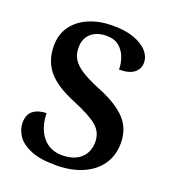

<svg xmlns="http://www.w3.org/2000/svg" viewBox="-134 -824 834 935"><g transform="rotate(20 283.0 -357.0)"><path d="M260 10Q180 10 131.5 -10Q83 -30 61 -62Q39 -94 39 -130Q39 -174 66 -193.5Q93 -213 133 -213Q135 -137 172 -91.5Q209 -46 273 -46Q335 -46 369.5 -77.5Q404 -109 404 -161Q404 -213 365.5 -244.5Q327 -276 242 -311Q141 -352 97.5 -404.5Q54 -457 54 -534Q54 -594 85 -636.5Q116 -679 170 -701.5Q224 -724 291 -724Q359 -724 404 -707Q449 -690 472 -663.5Q495 -637 495 -607Q495 -573 469.5 -553Q444 -533 392 -533Q392 -565 380.5 -596Q369 -627 344.5 -647Q320 -667 280 -667Q230 -667 200 -640.5Q170 -614 170 -567Q170 -534 184.5 -509Q199 -484 234 -461Q269 -438 333 -412Q430 -373 476.5 -323.5Q523 -274 523 -199Q523 -135 490.5 -88Q458 -41 399 -15.5Q340 10 260 10Z"/></g></svg>

Font: Noto Serif Malayalam SemiBold
Style: Regular
Weight: 600
Designer: Indian type Foundry, Jelle Bosma, Monotype Design Team
Foundry: Monotype Imaging Inc.
Version: Version 2.104; ttfautohint (v1.8.4.7-5d5b)